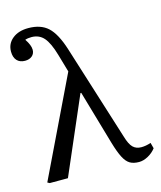

<svg xmlns="http://www.w3.org/2000/svg" viewBox="-118 -867 810 967"><g transform="rotate(-15 287.5 -384.0)"><path d="M567 -64 575 -34Q559 -13 534.5 0.5Q510 14 487 14Q458 14 439.5 3Q421 -8 406.5 -36Q392 -64 377 -115L295 -398H291L119 0H24L13 -6L260 -519L233 -612Q214 -678 189.5 -706Q165 -734 125 -734Q106 -734 92 -729Q115 -695 115 -671Q115 -651 101 -639Q87 -627 64 -627Q37 -627 22 -643.5Q7 -660 7 -690Q7 -731 38.5 -756.5Q70 -782 121 -782Q186 -782 223.5 -747.5Q261 -713 288 -628L445 -129Q457 -88 473.5 -71.5Q490 -55 517 -55Q541 -55 567 -64Z"/></g></svg>

Font: Literata 36pt
Style: Regular
Weight: 400
Designer: Latin by Veronika Burian and Jose Scaglione. Greek by Irene Vlachou. Cyrillic by Vera Evstafieva.
Foundry: TypeTogether
Version: Version 3.002